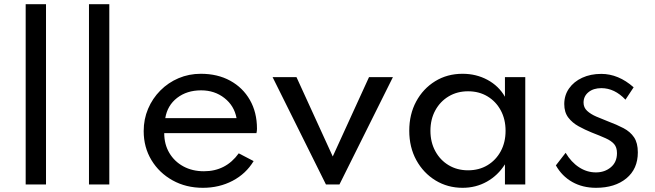

<svg xmlns="http://www.w3.org/2000/svg" viewBox="-20 -880 3125 916"><path d="M102.5 0H199.5V-860H102.5Z M404.5 0H501.5V-860H404.5Z M948 16Q1026 16 1089.8 -17.5Q1153.5 -51 1190 -111.5L1119 -148.5Q1057.5 -63 953 -63Q897.5 -63 854.8 -86.2Q812 -109.5 787.8 -150.5Q763.5 -191.5 763.5 -245H1203.5Q1206 -255.5 1206 -266Q1206 -344 1172.2 -403Q1138.5 -462 1078.2 -495Q1018 -528 938 -528Q881.5 -528 832 -507Q782.5 -486 745 -448.2Q707.5 -410.5 686.5 -361Q665.5 -311.5 665.5 -254.5Q665.5 -177.5 702.5 -116.2Q739.5 -55 803.5 -19.5Q867.5 16 948 16ZM768.5 -316.5Q778.5 -377 825 -413Q871.5 -449 939.5 -449Q1004 -449 1050.8 -412.2Q1097.5 -375.5 1108.5 -316.5Z M1535 0H1599.5L1854.5 -512H1740.5L1567.5 -133.5L1394.5 -512H1280.5Z M2187 16Q2250.5 16 2303 -13.5Q2355.5 -43 2389 -96V0H2486V-512H2389V-418.5Q2359.5 -470 2305.8 -499Q2252 -528 2187 -528Q2113.5 -528 2056 -492.5Q1998.5 -457 1965.5 -395.8Q1932.5 -334.5 1932.5 -256.5Q1932.5 -177.5 1966.2 -116Q2000 -54.5 2057.8 -19.2Q2115.5 16 2187 16ZM2213 -67.5Q2161 -67.5 2120.5 -91.8Q2080 -116 2056.8 -158.8Q2033.5 -201.5 2033.5 -256Q2033.5 -311 2056.8 -353.5Q2080 -396 2120.5 -420.2Q2161 -444.5 2213 -444.5Q2265.5 -444.5 2305.8 -420.2Q2346 -396 2369 -353.5Q2392 -311 2392 -256Q2392 -201 2369 -158.5Q2346 -116 2305.8 -91.8Q2265.5 -67.5 2213 -67.5Z M2823.5 16Q2913.5 16 2968.2 -29Q3023 -74 3023 -153Q3023 -198 3005 -224.8Q2987 -251.5 2954.8 -268.5Q2922.5 -285.5 2879.5 -301.5Q2851 -312.5 2824.5 -324Q2798 -335.5 2781 -351.2Q2764 -367 2764 -390.5Q2764 -421 2787.5 -440.2Q2811 -459.5 2849 -459.5Q2912 -459.5 2964 -404.5L3003 -463.5Q2930.5 -527.5 2848.5 -527.5Q2797.5 -527.5 2757.5 -509Q2717.5 -490.5 2694.8 -458Q2672 -425.5 2672 -383.5Q2672 -344.5 2691.2 -319.2Q2710.5 -294 2740.5 -277.5Q2770.5 -261 2802.5 -248Q2842.5 -232.5 2869.2 -220.5Q2896 -208.5 2909.8 -192.8Q2923.5 -177 2923.5 -149.5Q2923.5 -106.5 2894.2 -82Q2865 -57.5 2823 -57.5Q2780 -57.5 2742.5 -82Q2705 -106.5 2678.5 -151L2632 -91Q2661 -39.5 2710.2 -11.8Q2759.5 16 2823.5 16Z"/></svg>

Font: Spartan Medium
Style: Regular
Weight: 500
Designer: Matt Bailey, Mirko Velimirovic
Foundry: Matt Bailey
Version: Version 1.003; ttfautohint (v1.8.3)